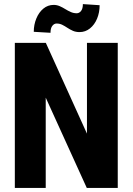

<svg xmlns="http://www.w3.org/2000/svg" viewBox="-20 -921 650 941"><path d="M557.1 -710.9V0H405.3L204.1 -442.4V0H52.7V-710.9H204.6L406.2 -266.1V-710.9ZM386.2 -900.9 468.3 -895.5Q468.3 -859.9 455.8 -829.8Q443.4 -799.8 420.9 -781.7Q398.4 -763.7 370.1 -763.7Q351.6 -763.7 337.2 -770Q322.8 -776.4 310.3 -784.7Q297.9 -793 285.4 -799.3Q272.9 -805.7 257.3 -805.7Q245.1 -805.7 236.3 -794.2Q227.5 -782.7 227.5 -760.3L145.5 -765.1Q145.5 -799.8 158 -830.1Q170.4 -860.4 192.4 -878.7Q214.4 -897 243.2 -897Q258.3 -897 272.5 -890.9Q286.6 -884.8 299.8 -876.5Q313 -868.2 326.9 -862.1Q340.8 -856 356 -856Q368.2 -856 377.2 -867.2Q386.2 -878.4 386.2 -900.9Z"/></svg>

Font: Roboto Condensed ExtraBold
Style: Regular
Weight: 800
Designer: Christian Robertson
Foundry: Google
Version: Version 3.008; 2023